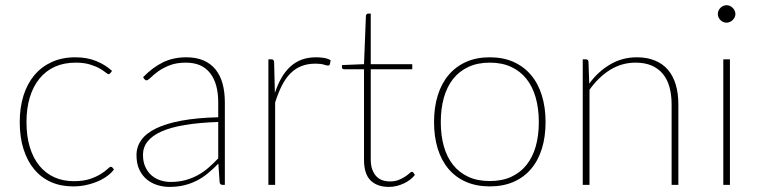

<svg xmlns="http://www.w3.org/2000/svg" viewBox="-20 -726 2980 754"><path d="M413.5 -439Q412 -437.5 410.5 -436.2Q409 -435 406.5 -435Q402.5 -435 394 -442Q385.5 -449 370.5 -457.5Q355.5 -466 332.5 -473Q309.5 -480 277 -480Q231 -480 195.2 -463.8Q159.5 -447.5 134.8 -417Q110 -386.5 97 -343.5Q84 -300.5 84 -246.5Q84 -191 97.2 -147.8Q110.5 -104.5 134.8 -75Q159 -45.5 193.2 -30Q227.5 -14.5 269.5 -14.5Q307.5 -14.5 333.2 -23.2Q359 -32 376 -42.8Q393 -53.5 402 -62.2Q411 -71 415 -71Q419 -71 421.5 -68L427.5 -60.5Q418.5 -48 402.8 -36Q387 -24 366.2 -14.8Q345.5 -5.5 320.2 0.2Q295 6 266.5 6Q219 6 180.5 -11Q142 -28 114.8 -60.5Q87.5 -93 72.5 -140Q57.5 -187 57.5 -246.5Q57.5 -303.5 72.2 -350.5Q87 -397.5 115 -430.8Q143 -464 183.5 -482.5Q224 -501 276 -501Q322 -501 358 -486.2Q394 -471.5 420 -447.5Z M837 -247Q686 -242 613.8 -209.5Q541.5 -177 541.5 -118Q541.5 -90.5 550.8 -70.5Q560 -50.5 575.2 -37.2Q590.5 -24 610 -17.8Q629.5 -11.5 650 -11.5Q682 -11.5 708.5 -18.8Q735 -26 757.5 -38.5Q780 -51 799.5 -68Q819 -85 837 -104ZM542 -423Q579 -461 619.5 -481Q660 -501 712 -501Q750.5 -501 779 -488.8Q807.5 -476.5 826.2 -453.5Q845 -430.5 854 -397.8Q863 -365 863 -324V0H854Q844 0 842.5 -10.5L837.5 -83.5Q817 -62.5 796.5 -45.5Q776 -28.5 753 -16.8Q730 -5 703.5 1.5Q677 8 645 8Q621.5 8 598.5 1Q575.5 -6 557 -21Q538.5 -36 527.2 -59.8Q516 -83.5 516 -117Q516 -149.5 534.8 -176Q553.5 -202.5 593 -221.8Q632.5 -241 693 -252.2Q753.5 -263.5 837 -265.5V-324Q837 -398 805 -439Q773 -480 710 -480Q672.5 -480 645.5 -469.2Q618.5 -458.5 600.5 -445.2Q582.5 -432 571.8 -421.2Q561 -410.5 555.5 -410.5Q550.5 -410.5 546.5 -416Z M1059.5 -361Q1070.5 -394.5 1085.5 -420.5Q1100.5 -446.5 1120.2 -464.5Q1140 -482.5 1165 -491.8Q1190 -501 1221.5 -501Q1236 -501 1251.2 -498.8Q1266.5 -496.5 1278.5 -489.5L1275.5 -474Q1273.5 -468.5 1268.5 -468.5Q1263 -468.5 1251.8 -472.2Q1240.5 -476 1218.5 -476Q1187.5 -476 1163.2 -466.2Q1139 -456.5 1120.2 -437.5Q1101.5 -418.5 1087 -390Q1072.5 -361.5 1060.5 -323.5V0H1034V-493H1046Q1056 -493 1056.5 -482Z M1507.5 8Q1461.5 8 1435.5 -17.2Q1409.5 -42.5 1409.5 -98.5V-454H1332.5Q1323 -454 1323 -461.5V-470.5L1409.5 -474L1417 -664Q1417.5 -667 1419.5 -669.8Q1421.5 -672.5 1425 -672.5H1436V-474H1599V-454H1436V-99.5Q1436 -76.5 1442 -60.2Q1448 -44 1458 -33.5Q1468 -23 1481.8 -18.2Q1495.5 -13.5 1511.5 -13.5Q1531 -13.5 1545.8 -19.5Q1560.5 -25.5 1571 -32.5Q1581.5 -39.5 1588 -45.5Q1594.5 -51.5 1597.5 -51.5Q1600 -51.5 1603 -48.5L1609.5 -39Q1601 -28.5 1589.8 -20Q1578.5 -11.5 1565 -5.2Q1551.5 1 1537 4.5Q1522.5 8 1507.5 8Z M1903.5 -501Q1956 -501 1996.8 -482.8Q2037.5 -464.5 2065.5 -431.2Q2093.5 -398 2108 -351Q2122.5 -304 2122.5 -246.5Q2122.5 -189 2108 -142.2Q2093.5 -95.5 2065.5 -62.5Q2037.5 -29.5 1996.8 -11.8Q1956 6 1903.5 6Q1851 6 1810.2 -11.8Q1769.5 -29.5 1741.5 -62.5Q1713.5 -95.5 1699 -142.2Q1684.5 -189 1684.5 -246.5Q1684.5 -304 1699 -351Q1713.5 -398 1741.5 -431.2Q1769.5 -464.5 1810.2 -482.8Q1851 -501 1903.5 -501ZM1903.5 -15Q1951.5 -15 1987.5 -31.5Q2023.5 -48 2047.8 -78.5Q2072 -109 2084 -151.5Q2096 -194 2096 -246.5Q2096 -299 2084 -342Q2072 -385 2047.8 -415.8Q2023.5 -446.5 1987.5 -463.2Q1951.5 -480 1903.5 -480Q1855.5 -480 1819.5 -463.2Q1783.5 -446.5 1759.2 -415.8Q1735 -385 1723 -342Q1711 -299 1711 -246.5Q1711 -194 1723 -151.5Q1735 -109 1759.2 -78.5Q1783.5 -48 1819.5 -31.5Q1855.5 -15 1903.5 -15Z M2294 -397.5Q2328.5 -445 2376.2 -473Q2424 -501 2480.5 -501Q2521.5 -501 2552.2 -488.2Q2583 -475.5 2603.2 -451.8Q2623.5 -428 2633.8 -393.5Q2644 -359 2644 -315.5V0H2617.5V-315.5Q2617.5 -354 2609 -384.5Q2600.5 -415 2582.8 -436.2Q2565 -457.5 2538.5 -468.8Q2512 -480 2476 -480Q2422 -480 2376.2 -451.8Q2330.5 -423.5 2295 -373.5V0H2268.5V-493H2281Q2290.5 -493 2291 -483Z M2846.5 -493V0H2820.5V-493ZM2868 -671Q2868 -664 2865 -658Q2862 -652 2857.2 -647.2Q2852.5 -642.5 2846.2 -639.8Q2840 -637 2833.5 -637Q2819.5 -637 2809.2 -647.2Q2799 -657.5 2799 -671Q2799 -685 2809.2 -695.2Q2819.5 -705.5 2833.5 -705.5Q2840 -705.5 2846.2 -702.8Q2852.5 -700 2857.2 -695.2Q2862 -690.5 2865 -684.2Q2868 -678 2868 -671Z"/></svg>

Font: Lato ExtraLight
Style: Regular
Weight: 275
Designer: Lukasz Dziedzic with Adam Twardoch and Botio Nikoltchev
Foundry: tyPoland Lukasz Dziedzic
Version: Version 2.015; 2015-08-06; http://www.latofonts.com/